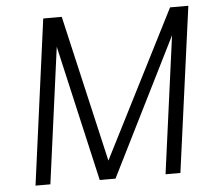

<svg xmlns="http://www.w3.org/2000/svg" viewBox="-52 -780 945 837"><g transform="rotate(-5 421.0 -361.5)"><path d="M70 0H135L215 -595L351 0H420L720 -601L639 0H704L802 -723H722L396 -81L248 -723H167Z"/></g></svg>

Font: United Sans ExtraLight
Style: Italic
Weight: 200
Italic angle: -8°
Designer: Pablo Impallari, Rodrigo Fuenzalida (Modified by Dan O. Williams)
Version: Version 1.000;PS 001.000;hotconv 1.0.88;makeotf.lib2.5.64775